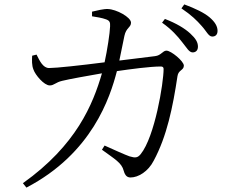

<svg xmlns="http://www.w3.org/2000/svg" viewBox="-20 -802 1040 872"><path d="M807 -611C827 -587 838 -564 855 -564C869 -564 879 -573 879 -590C879 -610 869 -627 844 -650C819 -673 781 -696 729 -716L716 -699C760 -668 787 -637 807 -611ZM896 -684C918 -660 927 -636 944 -636C959 -636 968 -645 968 -662C968 -682 957 -702 931 -724C907 -744 868 -763 817 -782L804 -764C850 -733 874 -709 896 -684ZM443 -122C500 -80 533 -63 542 -26C548 -5 557 4 573 4C608 4 653 -23 678 -72C738 -183 765 -316 786 -456C790 -485 815 -482 815 -504C815 -524 757 -572 736 -572C719 -572 712 -550 684 -547L522 -527L545 -639C553 -677 575 -677 575 -699C575 -724 508 -760 470 -761C451 -762 419 -754 398 -749V-728C416 -725 444 -721 462 -714C478 -708 481 -701 480 -682C479 -652 467 -573 455 -519C346 -505 235 -493 203 -493C175 -493 160 -526 146 -554L126 -549C125 -529 124 -505 132 -486C140 -462 180 -414 206 -414C226 -414 232 -428 263 -435C291 -442 379 -458 443 -469C402 -328 327 -143 84 30L100 50C399 -106 480 -360 511 -479C573 -488 661 -500 711 -500C719 -500 723 -496 723 -489C723 -425 683 -181 619 -102C605 -85 595 -84 568 -92C548 -99 497 -122 455 -141Z"/></svg>

Font: Harano Aji Mincho TW
Style: Regular
Weight: 400
Foundry: Masamichi Hosoda
Version: HaranoAjiMinchoTW-Regular version 20230610;ttx 4.39.4